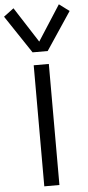

<svg xmlns="http://www.w3.org/2000/svg" viewBox="-131 -1148 545 1185"><g transform="rotate(-5 141.0 -555.5)"><path d="M93.8 -750H187.5V0H93.8ZM-62.5 -1064.5 0 -1111.3 140.6 -892.6 281.2 -1111.3 343.8 -1064.5 187.5 -830.1H93.8Z"/></g></svg>

Font: Michroma+
Style: Regular
Weight: 400
Designer: beogot
Foundry: beogot
Version: Version